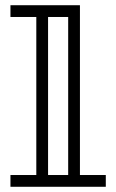

<svg xmlns="http://www.w3.org/2000/svg" viewBox="-20 -715 445 735"><path d="M286 -45H385V0H20V-45H119V-650H20V-695H286ZM241 -650H164V-45H241Z"/></svg>

Font: Geostar
Style: Regular
Weight: 400
Designer: Joe Prince
Foundry: Joe Prince
Version: Version 1.002